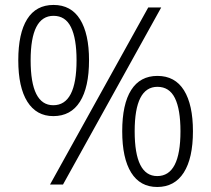

<svg xmlns="http://www.w3.org/2000/svg" viewBox="-20 -744 852 774"><path d="M195.8 -724.1Q266.6 -724.1 302.7 -666Q338.9 -607.9 338.9 -501Q338.9 -392.1 302.2 -334Q265.6 -275.9 194.8 -275.9Q127 -275.9 90.3 -334Q53.7 -392.1 53.7 -501Q53.7 -609.9 89.6 -667Q125.5 -724.1 195.8 -724.1ZM181.6 0 577.6 -713.9H629.9L233.9 0ZM195.8 -680.2Q103.5 -680.2 103.5 -501Q103.5 -319.8 194.8 -319.8Q288.6 -319.8 288.6 -501Q288.6 -588.9 266.1 -634.5Q243.7 -680.2 195.8 -680.2ZM614.7 -438Q685.5 -438 721.7 -379.9Q757.8 -321.8 757.8 -214.8Q757.8 -106 720.7 -48.1Q683.6 9.8 613.8 9.8Q544.9 9.8 508.8 -48.1Q472.7 -106 472.7 -214.8Q472.7 -324.2 508.8 -381.1Q544.9 -438 614.7 -438ZM614.7 -394Q522.9 -394 522.9 -214.8Q522.9 -34.2 613.8 -34.2Q707.5 -34.2 707.5 -214.8Q707.5 -303.2 685.1 -348.6Q662.6 -394 614.7 -394Z"/></svg>

Font: Nokora Light
Style: Regular
Weight: 300
Designer: Danh Hong
Version: Version 8.000; ttfautohint (v1.8.3)